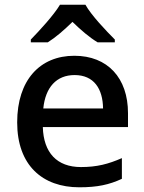

<svg xmlns="http://www.w3.org/2000/svg" viewBox="-20 -786 614 816"><path d="M343 -766H235C208 -721 148 -656 111 -618V-606H183C218 -628 252 -658 288 -693C324 -658 360 -627 395 -606H468V-618C431 -655 368 -721 343 -766ZM296 -549C150 -549 53 -446 53 -266C53 -83 161 10 317 10C394 10 444 -1 498 -26V-114C441 -89 392 -76 324 -76C222 -76 165 -137 162 -246H524V-305C524 -455 437 -549 296 -549ZM297 -467C379 -467 417 -409 418 -325H164C173 -415 220 -467 297 -467Z"/></svg>

Font: Noto Sans Georgian Medium
Style: Regular
Weight: 500
Designer: Monotype Design Team, Akaki Razmadze
Foundry: Google LLC
Version: Version 2.005